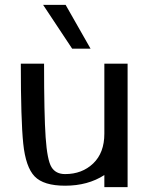

<svg xmlns="http://www.w3.org/2000/svg" viewBox="-20 -773 613 793"><path d="M411 -510V-221Q411 -142 365 -98Q319 -54 249 -54Q210 -54 192.5 -83Q175 -112 168.5 -205.5Q162 -299 162 -510H66Q66 -277 76 -180Q86 -83 123 -44.5Q160 -6 249 -6Q343 -6 411 -50V0H507V-510ZM354 -572 251 -753H158L278 -572Z"/></svg>

Font: LXGW Marker Gothic
Style: Regular
Weight: 400
Version: Version 1.001